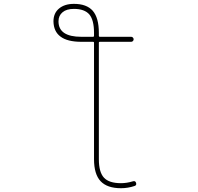

<svg xmlns="http://www.w3.org/2000/svg" viewBox="-20 -783 1040 1008"><path d="M615.2 205.1Q543 205.1 508.3 168.5Q473.6 131.8 473.6 52.7V-559.6Q473.6 -563.5 468.8 -563.5H407.2Q334 -563.5 297.9 -590.8Q261.7 -617.2 260.7 -670.9Q260.7 -713.9 290 -738.3Q319.3 -762.7 368.2 -762.7Q434.6 -762.7 466.8 -726.6Q499 -689.5 499 -610.4V-594.7Q499 -589.8 503.9 -589.8H668.9Q673.8 -589.8 677.7 -585.9Q681.6 -582 681.6 -576.7Q681.6 -571.3 677.7 -567.4Q673.8 -563.5 668.9 -563.5H503.9Q499 -563.5 499 -559.6V52.7Q499 121.1 525.9 149.9Q552.7 178.7 615.2 178.7Q645.5 178.7 677.7 168.9Q690.4 165 694.3 176.8Q695.3 179.7 695.3 182.6Q695.3 190.4 686.5 193.4Q651.4 205.1 615.2 205.1ZM368.2 -736.3Q329.1 -736.3 308.6 -718.8Q287.1 -701.2 287.1 -670.9Q287.1 -589.8 407.2 -589.8H468.8Q473.6 -589.8 473.6 -594.7V-610.4Q473.6 -677.7 449.2 -707Q423.8 -736.3 368.2 -736.3Z"/></svg>

Font: Rounded Mgen+ 1m thin
Style: Regular
Weight: 100
Designer: [Source Han Sans]
Ryoko NISHIZUKA  (kana & ideographs); Paul D. Hunt (Latin, Greek & Cyrillic); Wenlong ZHANG  (bopomofo
Version: Version 1.059.20150602